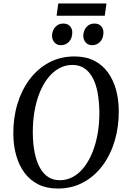

<svg xmlns="http://www.w3.org/2000/svg" viewBox="-20 -1079 736 1109"><path d="M314 10Q249 10 200.8 -14.2Q152.5 -38.5 121 -81.5Q89.5 -124.5 73.5 -181.5Q57.5 -238.5 57 -304Q56 -397 80.5 -478.2Q105 -559.5 151.5 -621.2Q198 -683 263.5 -718Q329 -753 410.5 -753Q476 -753 524 -728.5Q572 -704 603.2 -660.8Q634.5 -617.5 650 -561.2Q665.5 -505 666 -441.5Q667 -348.5 643 -267Q619 -185.5 572.8 -123.2Q526.5 -61 461 -25.5Q395.5 10 314 10ZM325.5 -38Q366.5 -38 402.2 -57.8Q438 -77.5 466 -113.8Q494 -150 514 -199.5Q534 -249 544.2 -308.2Q554.5 -367.5 554 -433Q553 -495 543.5 -545Q534 -595 514.8 -630.5Q495.5 -666 466.5 -685Q437.5 -704 398 -704Q357 -704 321.2 -684.2Q285.5 -664.5 257.2 -628.8Q229 -593 209.2 -544Q189.5 -495 179.2 -436Q169 -377 169.5 -311.5Q170 -249 180 -198.5Q190 -148 209.5 -112Q229 -76 257.8 -57Q286.5 -38 325.5 -38ZM330.5 -818Q309 -818 294.8 -833.8Q280.5 -849.5 280.5 -873.5Q281.5 -903.5 299.8 -923.2Q318 -943 344.5 -943Q370.5 -943 384.2 -927.8Q398 -912.5 397.5 -890Q397 -858.5 378.8 -838.2Q360.5 -818 330.5 -818ZM511 -818Q489.5 -818 475.2 -833.8Q461 -849.5 461 -873.5Q462 -903.5 479.8 -923.2Q497.5 -943 525 -943Q550.5 -943 564.2 -927.8Q578 -912.5 577.5 -890Q577 -858.5 559 -838.2Q541 -818 511 -818ZM316.5 -1059H595L585 -988H307Z"/></svg>

Font: Merriweather 36pt
Style: Italic
Weight: 400
Italic angle: -7.8°
Version: Version 2.101